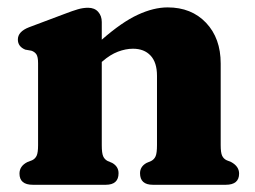

<svg xmlns="http://www.w3.org/2000/svg" viewBox="-20 -512 706 532"><path d="M262 -451V-402Q318 -451 362 -471.2Q406 -491.5 444.5 -491.5Q510.5 -491.5 551 -448.8Q591.5 -406 591.5 -336V-110Q591.5 -89 595.5 -80.5Q599.5 -72 608 -68L620.5 -63Q642.5 -51 642.5 -31Q642.5 0 605.5 0H403.5Q368 0 368 -32Q368 -50.5 386 -60.5L399 -66Q407.5 -70.5 411.2 -79.2Q415 -88 415 -110V-302Q415 -339 397.2 -358Q379.5 -377 348.5 -377Q328.5 -377 306.8 -368.8Q285 -360.5 264 -342L262 -340.5V-109.5Q262 -88 265.8 -79.2Q269.5 -70.5 278 -66L291 -60.5Q308.5 -50.5 308.5 -32Q308.5 0 273 0H71Q34 0 34 -31Q34 -52 56 -63L69 -68Q77.5 -72 81.5 -80.5Q85.5 -89 85.5 -109.5V-337Q85.5 -354.5 80.8 -361.5Q76 -368.5 67 -371.5L50 -374.5Q29.5 -383 29.5 -402.5Q29.5 -424.5 60.5 -436.5L159 -473.5Q181 -482 195.5 -486.2Q210 -490.5 224 -490.5Q242 -490.5 252 -479.2Q262 -468 262 -451Z"/></svg>

Font: Fraunces 9pt S050
Style: Bold
Weight: 700
Version: Version 1.000; ttfautohint (v1.8.3)